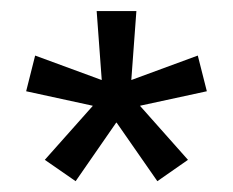

<svg xmlns="http://www.w3.org/2000/svg" viewBox="-20 -659 422 348"><path d="M190.6 -436.7 117.1 -330.6 61.2 -369.3 148 -466.9 147.9 -467.4 27.4 -493.6 43.7 -558.3 163.9 -514.1 164.4 -514.1 155.2 -639H227.2L218 -514.1L218.4 -514.1L338.5 -558.3L354.9 -493.6L234 -467.4L234 -466.9L320.7 -369.3L265.2 -330.6L191.4 -436.7Z"/></svg>

Font: Anek Kannada Medium
Style: Regular
Weight: 500
Designer: Vaishnavi Murthy, Maithili Shingre (Kannada) & Yesha Goshar (Latin)
Foundry: Ek Type
Version: Version 1.003